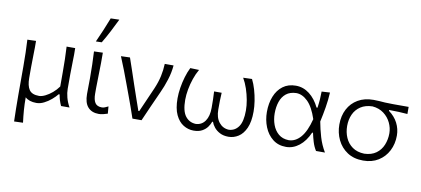

<svg xmlns="http://www.w3.org/2000/svg" viewBox="-83 -1098 3509 1599"><g transform="rotate(10 1671.0 -298.5)"><path d="M96 194.5Q94.5 139.5 93.5 86.5Q92.5 33.5 92.5 -27.5V-271.5Q92.5 -334.5 91 -387.2Q89.5 -440 86.5 -495.5L159.5 -498Q160.5 -442.5 158.8 -389.2Q157 -336 157 -276.5V-185Q157 -118.5 180 -84.8Q203 -51 263.5 -51Q285.5 -51 315 -65.2Q344.5 -79.5 373.5 -104Q402.5 -128.5 424 -159V-276.5Q424 -336 422.8 -388Q421.5 -440 418.5 -495.5H491Q492.5 -440.5 490.5 -387.2Q488.5 -334 488.5 -271.5V-150Q488.5 -117 498.5 -78.5Q508.5 -40 530.5 0H459Q438 -45 430.5 -93H422.5Q404 -70 376 -46Q348 -22 315.5 -5.8Q283 10.5 251.5 10.5Q190 10.5 156.5 -20.5Q156.5 37.5 160.2 87.8Q164 138 171 192Z M779 10.5Q719.5 10.5 687 -25.8Q654.5 -62 654.5 -136.5Q654.5 -177.5 655.2 -207.2Q656 -237 656 -269.5Q656 -333.5 654.5 -386.5Q653 -439.5 650 -495.5L724.5 -498Q725.5 -407.5 723 -330.8Q720.5 -254 720.5 -201V-150.5Q720.5 -99.5 737.5 -73.5Q754.5 -47.5 795.5 -47.5Q806.5 -47.5 820 -52.5Q833.5 -57.5 848.5 -65.5L853.5 -5Q838.5 0.5 817.2 5.5Q796 10.5 779 10.5ZM651 -580Q675.5 -633 697.2 -685.5Q719 -738 739.5 -790.5L812 -792.5Q786 -738.5 758.5 -685.5Q731 -632.5 700.5 -581.5Z M1062.5 0Q1047 -47 1029.8 -94.8Q1012.5 -142.5 996 -187.5L963.5 -275.5Q943.5 -329.5 922.2 -385.5Q901 -441.5 878 -495.5L954 -498Q970.5 -451 989.5 -394.5Q1008.5 -338 1028.2 -279Q1048 -220 1067 -166L1100 -71.5H1107.5L1199.5 -281Q1224 -338.5 1235.2 -390.2Q1246.5 -442 1248.5 -495.5H1323Q1318 -434.5 1298.2 -372.2Q1278.5 -310 1254.5 -258.5Q1225.5 -194 1196.2 -129Q1167 -64 1139.5 0Z M1580.5 10Q1534.5 10 1494 -14.8Q1453.5 -39.5 1428.2 -93Q1403 -146.5 1403 -232.5Q1403 -274 1410.5 -321.5Q1418 -369 1431.8 -415.2Q1445.5 -461.5 1464 -498L1538.5 -495.5Q1516.5 -458 1500.8 -412Q1485 -366 1476.5 -319Q1468 -272 1468 -231Q1468 -136.5 1501 -93.2Q1534 -50 1589.5 -48Q1640 -50.5 1668.2 -91.5Q1696.5 -132.5 1696.5 -202.5Q1696.5 -240 1695.8 -274.2Q1695 -308.5 1693 -341H1757Q1754.5 -307.5 1754 -272.5Q1753.5 -237.5 1753.5 -198.5Q1753.5 -130.5 1785.5 -90.5Q1817.5 -50.5 1868.5 -48Q1919.5 -50 1950.5 -93.2Q1981.5 -136.5 1981.5 -231Q1981.5 -272 1973 -319Q1964.5 -366 1949 -412Q1933.5 -458 1911.5 -495.5L1986 -498Q2004.5 -461.5 2018 -415.2Q2031.5 -369 2038.8 -321.5Q2046 -274 2046 -232.5Q2046 -146.5 2022 -93Q1998 -39.5 1959 -14.8Q1920 10 1876 10Q1833 10 1802.8 -5.8Q1772.5 -21.5 1754 -44.5Q1735.5 -67.5 1728 -90H1721.5Q1714 -68 1697.5 -44.8Q1681 -21.5 1652.5 -5.8Q1624 10 1580.5 10Z M2362 10Q2296 10 2249.8 -26.5Q2203.5 -63 2179.5 -122.5Q2155.5 -182 2155.5 -249.5Q2155.5 -323 2178.8 -381.2Q2202 -439.5 2246.8 -473Q2291.5 -506.5 2356.5 -506.5Q2419.5 -506.5 2471.2 -466.5Q2523 -426.5 2556.5 -357H2564.5Q2570 -394.5 2572.5 -429.2Q2575 -464 2575 -495.5L2645 -499.5Q2642 -437 2631.2 -372.5Q2620.5 -308 2607 -248Q2618.5 -185.5 2637.2 -121.5Q2656 -57.5 2690.5 0H2615Q2594.5 -32.5 2583 -70.8Q2571.5 -109 2564 -145H2557Q2524.5 -70.5 2473.2 -30.2Q2422 10 2362 10ZM2374 -49Q2431 -49.5 2475.2 -100.2Q2519.5 -151 2546.5 -257Q2513.5 -356.5 2467.2 -401.5Q2421 -446.5 2370 -446.5Q2317 -445 2284.2 -418.5Q2251.5 -392 2236.5 -347.8Q2221.5 -303.5 2221.5 -249Q2221.5 -198.5 2238 -153.2Q2254.5 -108 2288.2 -79.2Q2322 -50.5 2374 -49Z M3014.5 10.5Q2935.5 10.5 2880.5 -25.8Q2825.5 -62 2796.8 -121.8Q2768 -181.5 2768 -251.5Q2768 -325 2797.5 -381.5Q2827 -438 2882 -470.2Q2937 -502.5 3013.5 -502.5Q3040.5 -502.5 3062.2 -500.8Q3084 -499 3111 -497.2Q3138 -495.5 3181 -495.5H3311V-435.5Q3275 -439 3236.5 -440.2Q3198 -441.5 3155.5 -442V-434.5Q3205 -398.5 3230.5 -348.8Q3256 -299 3256 -242.5Q3256 -172 3226.5 -114.5Q3197 -57 3142.8 -23.2Q3088.5 10.5 3014.5 10.5ZM3014 -47.5Q3075 -49.5 3114.2 -78Q3153.5 -106.5 3172.2 -152.2Q3191 -198 3191 -250.5Q3191 -296 3170.2 -339.5Q3149.5 -383 3110 -412.8Q3070.5 -442.5 3014 -447.5Q2954.5 -446 2914.2 -419.5Q2874 -393 2854 -349Q2834 -305 2834 -251Q2834 -197.5 2853.8 -152Q2873.5 -106.5 2913.5 -78Q2953.5 -49.5 3014 -47.5Z"/></g></svg>

Font: Commissioner Flair Light
Style: Regular
Weight: 300
Designer: Kostas Bartsokas
Foundry: Kostas Bartsokas
Version: Version 1.000; ttfautohint (v1.8.3)